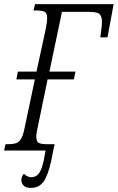

<svg xmlns="http://www.w3.org/2000/svg" viewBox="-39 -734 574 936"><path d="M112 182Q86 182 75.5 170Q65 158 65 145Q65 126 78 113Q94 130 114 130Q135 130 149.5 113Q164 96 175 45L183 0H-19L-12 -31H-2Q22 -31 37.5 -35.5Q53 -40 63 -56Q73 -72 80 -106L131 -347H41L48 -385H139L184 -593Q191 -630 191 -645Q191 -670 178.5 -676.5Q166 -683 136 -683H124L132 -714H515L485 -552H450Q453 -573 455.5 -594Q458 -615 458 -628Q458 -653 447 -664.5Q436 -676 398 -676H263L202 -385H329L321 -347H193L147 -124Q138 -85 138 -69Q138 -43 150.5 -37Q163 -31 192 -31H227L211 48Q196 119 174 150.5Q152 182 112 182Z"/></svg>

Font: Noto Serif ExtraCondensed Light
Style: Italic
Weight: 300
Width: 2
Italic angle: -12°
Designer: Monotype Design Team
Foundry: Monotype Imaging Inc.
Version: Version 2.014; ttfautohint (v1.8.4.7-5d5b)